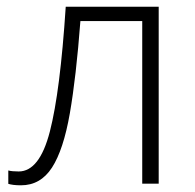

<svg xmlns="http://www.w3.org/2000/svg" viewBox="-20 -551 585 576"><path d="M456.1 0H406.7V-487.8H221.2Q208.5 -320.3 189.5 -210.9Q170.4 -101.6 136 -48.3Q101.6 4.9 43 4.9Q30.3 4.9 20.5 3.7Q10.7 2.4 4.9 0.5V-39.6Q15.6 -36.6 36.1 -36.6Q98.6 -36.6 129.6 -156.5Q160.6 -276.4 177.2 -530.8H456.1Z"/></svg>

Font: Open Sans Light
Style: Regular
Weight: 300
Designer: Monotype Design Team
Foundry: Monotype Imaging Inc.
Version: Version 3.000; ttfautohint (v1.8.4)